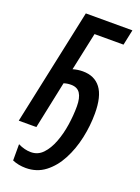

<svg xmlns="http://www.w3.org/2000/svg" viewBox="-177 -789 810 1108"><g transform="rotate(20 227.5 -235.5)"><path d="M128 243Q106 243 85.5 239Q65 235 46 227V127Q86 147 125 147Q168 147 198 115.5Q228 84 247.5 33Q267 -18 276 -77.5Q285 -137 285 -192Q285 -244 267.5 -271Q250 -298 211 -298Q187 -298 167 -291L106 0H-2L150 -714H436L416 -619H238L188 -385Q218 -394 249 -394Q321 -394 359 -344Q397 -294 397 -189Q397 -113 380.5 -37Q364 39 330.5 102.5Q297 166 246.5 204.5Q196 243 128 243Z"/></g></svg>

Font: Noto Sans ExtraCondensed SemiBold
Style: Italic
Weight: 600
Width: 2
Italic angle: -12°
Designer: Monotype Design Team
Foundry: Monotype Imaging Inc.
Version: Version 2.013; ttfautohint (v1.8.4.7-5d5b)